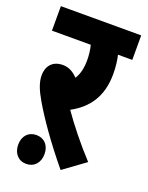

<svg xmlns="http://www.w3.org/2000/svg" viewBox="-128 -688 611 795"><g transform="rotate(20 177.0 -290.5)"><path d="M327 -54C273 -112 219 -180 183 -232C254 -270 300 -331 300 -431C300 -466 296 -493 291 -514H354V-622H0V-514H171C176 -495 179 -472 179 -449C179 -413 172 -385 158 -364C138 -385 117 -396 92 -396C43 -396 23 -363 23 -326C23 -296 35 -265 59 -224C94 -164 150 -82 231 16ZM30 -23C30 15 53 41 88 41C123 41 146 15 146 -23C146 -61 123 -86 88 -86C53 -86 30 -61 30 -23Z"/></g></svg>

Font: Noto Sans ExtraCondensed
Style: Bold Italic
Weight: 700
Width: 2
Italic angle: -12°
Designer: Monotype Design Team
Foundry: Monotype Imaging Inc.
Version: Version 2.013